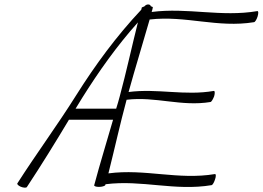

<svg xmlns="http://www.w3.org/2000/svg" viewBox="-20 -835 1185 866"><path d="M101 9C167 -91 230 -193 291 -295H490C462 -197 431 -98 405 0C403 4 412 8 426 8C440 8 453 4 455 0L456 -4C620 -25 768 28 935 0C939 -1 946 -13 950 -26C955 -40 954 -50 950 -50C783 -22 634 -75 469 -53C497 -164 521 -274 551 -385C682 -401 797 -353 930 -375C934 -376 941 -388 946 -401C950 -415 949 -425 945 -425C813 -402 691 -437 560 -420C590 -529 624 -638 655 -747C818 -766 961 -708 1126 -735C1131 -736 1138 -748 1142 -761C1146 -775 1146 -785 1141 -785C977 -757 827 -802 664 -781C666 -787 668 -794 669 -800C671 -803 667 -805 660 -807C660 -809 659 -810 658 -811C653 -817 642 -816 635 -810C634 -809 632 -807 631 -806C625 -804 620 -802 619 -800C619 -797 618 -794 617 -791C505 -672 409 -541 324 -406C240 -272 144 -142 59 -9C55 -5 62 2 73 7C85 12 97 13 101 9ZM351 -394C425 -512 507 -628 602 -734C574 -623 550 -511 520 -400C515 -382 510 -363 504 -345H321C331 -361 341 -378 351 -394Z"/></svg>

Font: Nupuram Thin Italic
Style: Regular
Weight: 100
Designer: Santhosh Thottingal (santhosh.thottingal@gmail.com)
Foundry: SMC
Version: Version 1.000